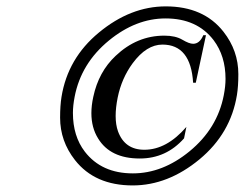

<svg xmlns="http://www.w3.org/2000/svg" viewBox="-20 -767 764 599"><path d="M492.7 -655.8Q527.3 -655.8 548.8 -643.1Q570.3 -630.4 582.5 -630.4Q603 -630.4 614.3 -657.2H622.6L590.8 -508.8H582.5Q575.2 -627.9 486.8 -627.9Q437 -627.9 394 -569.8Q359.4 -522.9 347.2 -462.9Q340.8 -431.2 340.8 -405.3Q340.8 -377.9 348.1 -357.4Q369.1 -299.8 430.2 -299.8Q500 -299.8 561.5 -371.1L554.2 -335.4Q498.5 -272.5 416 -272.5Q324.2 -272.5 286.1 -335Q265.1 -368.7 265.1 -414.1Q265.1 -438 271 -464.8Q287.6 -543 340.8 -592.8Q407.2 -655.8 492.7 -655.8ZM497.1 -747.1Q615.2 -747.1 677.2 -668Q723.6 -608.9 723.6 -535.6Q723.6 -497.6 719.2 -470.7Q699.7 -350.6 602.5 -270Q503.9 -188.5 394 -188.5Q275.9 -188.5 213.9 -267.6Q167.5 -326.7 167.5 -399.9Q167.5 -438 171.9 -464.8Q191.4 -585.4 288.6 -665.5Q387.2 -747.1 497.1 -747.1ZM496.6 -709.5Q403.8 -709.5 319.8 -640.6Q232.9 -569.3 212.9 -465.3Q207.5 -437.5 207.5 -414.6Q207.5 -342.3 244.6 -293.9Q296.9 -226.1 394.5 -226.1Q487.3 -226.1 571.3 -294.9Q658.2 -366.2 678.2 -470.2Q683.6 -498 683.6 -521Q683.6 -592.3 646.5 -641.6Q594.7 -709.5 496.6 -709.5Z"/></svg>

Font: Modern Antiqua
Style: Book Oblique
Weight: 400
Italic angle: -12°
Designer: Wojciech Kalinowski "wmk69" (wmk69@o2.pl)
Foundry: Wojciech Kalinowski "wmk69" (wmk69@o2.pl)
Version: Version 3.1.0; 2021-05-28